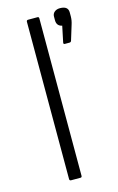

<svg xmlns="http://www.w3.org/2000/svg" viewBox="-110 -742 484 789"><g transform="rotate(-15 132.0 -347.5)"><path d="M91 0Q84 0 84 -7V-676Q84 -683 91 -683H131Q137 -683 137 -676V-7Q137 0 131 0ZM211 -548Q204 -548 206 -556L220 -623Q197 -628 197 -652V-668Q197 -680 206 -687.5Q215 -695 229 -695Q264 -695 264 -668V-651Q264 -634 258 -616L239 -554Q237 -548 231 -548Z"/></g></svg>

Font: Sofia Sans Light
Style: Regular
Weight: 300
Designer: Botio Nikoltchev, Ani Petrova
Foundry: lettersoup
Version: Version 4.100; ttfautohint (v1.8.3)